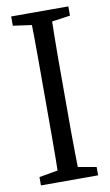

<svg xmlns="http://www.w3.org/2000/svg" viewBox="-84 -773 467 817"><g transform="rotate(-10 149.0 -365.0)"><path d="M25 0V-36L138 -56H159L272 -36V0ZM104 0Q106 -51 106.5 -102Q107 -153 107 -205.5Q107 -258 107 -310V-419Q107 -471 107 -523Q107 -575 106.5 -627Q106 -679 104 -730H194Q193 -680 192 -628Q191 -576 191 -524Q191 -472 191 -419V-310Q191 -259 191 -207Q191 -155 192 -103.5Q193 -52 194 0ZM25 -690V-730H272V-690L159 -674H139Z"/></g></svg>

Font: Source Serif 4 Variable
Style: Regular
Weight: 400
Designer: Frank Grießhammer
Foundry: Adobe
Version: Version 4.005;hotconv 1.1.0;makeotfexe 2.6.0